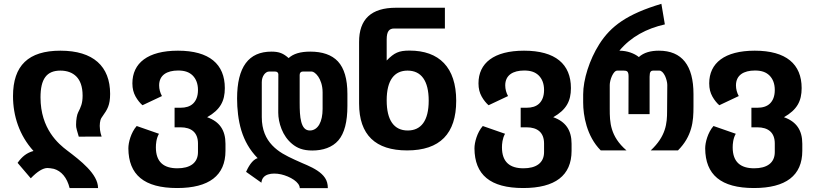

<svg xmlns="http://www.w3.org/2000/svg" viewBox="-20 -785 4254 1002"><path d="M343.3 196.3H491.7C491.7 123 398.9 52.2 330.1 0C285.6 -33.7 191.4 -111.8 191.4 -276.9C191.4 -372.6 223.1 -416.5 294.9 -416.5C329.6 -416.5 358.4 -406.2 378.9 -385.3C397.9 -365.7 411.1 -334.5 411.1 -286.1C411.1 -245.6 401.9 -226.1 387.7 -198.2C381.8 -187 377 -161.1 377 -133.8C377 -125 377.4 -119.1 381.3 -105.5C384.3 -94.2 387.7 -84.5 391.1 -71.8L510.3 -72.3C505.9 -85.9 503.4 -95.2 502 -106.4C501 -113.8 500.5 -122.1 500.5 -127.9C500.5 -138.2 502 -150.4 504.4 -158.7C506.3 -165.5 508.8 -169.4 516.1 -179.7C539.6 -212.9 554.7 -235.4 554.7 -294.9C554.7 -439 466.8 -520.5 295.4 -520.5C127.9 -520.5 47.9 -442.9 47.9 -283.2C47.9 -180.2 81.1 -78.1 154.8 2.9C120.1 12.2 95.2 31.7 71.8 64.9L140.6 145.5C174.8 109.9 204.1 91.8 228 91.8C236.3 91.8 249 93.8 261.2 96.2C299.8 107.4 329.6 141.1 343.3 196.3Z M904.3 196.3C1070.8 196.3 1156.7 131.3 1156.7 2V-34.7C1156.7 -105.5 1126 -150.4 1061 -173.3C1129.9 -212.4 1153.3 -257.8 1153.3 -325.2C1153.3 -450.2 1072.8 -520.5 908.7 -520.5C751 -520.5 670.9 -455.6 670.9 -350.1C670.9 -321.8 676.8 -300.8 687.5 -281.2C697.8 -262.7 711.9 -245.6 723.6 -235.8L825.2 -283.7C815.9 -300.3 810.5 -319.8 810.5 -339.4C810.5 -393.1 851.1 -417 909.7 -417C944.8 -417 967.8 -408.2 985.4 -391.1C1002.9 -373.5 1013.2 -348.6 1013.2 -315.4C1013.2 -282.7 1003.4 -259.8 987.8 -244.6C971.7 -229 948.7 -222.7 921.9 -222.7H891.1V-120.6H921.9C979 -120.6 1013.2 -93.3 1013.2 -36.1V8.8C1013.2 65.9 971.2 93.3 905.8 93.3C835.4 93.3 793.5 61.5 793.5 -16.1C793.5 -32.7 795.4 -62.5 809.6 -86.9L693.4 -127.4C678.2 -110.4 667.5 -88.4 660.6 -68.4C653.3 -46.9 649.9 -26.4 649.9 -10.7C650.9 127 731.9 196.3 904.3 196.3Z M1544.4 196.8H1690.9C1690.9 175.8 1686 158.2 1676.3 143.6C1657.2 114.3 1619.6 93.3 1582 76.7C1565.4 69.3 1556.6 66.4 1518.6 48.8C1473.1 27.8 1433.6 8.3 1400.4 -26.9C1368.2 -61 1346.2 -106.9 1346.2 -173.8V-356.4C1346.2 -371.6 1350.6 -385.3 1357.9 -395.5C1363.8 -403.8 1373.5 -411.6 1383.3 -411.6H1416C1427.2 -411.6 1432.1 -405.3 1432.6 -397.5L1432.1 -197.3C1432.1 -171.4 1437.5 -141.1 1449.2 -111.8C1461.4 -81.1 1479.5 -54.7 1504.9 -33.7C1530.3 -12.7 1560.5 0.5 1609.9 0.5C1664.6 0.5 1714.4 -15.6 1746.1 -52.7C1777.8 -89.8 1793 -149.9 1793 -231.9V-294.9C1793 -373 1776.4 -428.7 1743.7 -464.4C1710.9 -499.5 1661.6 -515.6 1599.1 -515.6C1547.4 -515.6 1510.7 -504.4 1486.3 -481.9C1459 -505.9 1438 -515.6 1396.5 -515.6C1277.8 -515.6 1217.3 -436 1217.3 -270.5C1217.3 -218.8 1223.1 -157.7 1239.7 -103.5C1256.3 -50.3 1282.2 -2.9 1324.7 40.5C1310.5 43.9 1297.4 56.6 1287.1 70.8C1276.9 85 1268.6 101.6 1264.2 111.8L1344.2 168.5C1346.2 145.5 1359.4 131.8 1378.9 125.5C1397.9 119.1 1423.3 119.6 1447.3 125C1468.8 129.9 1494.6 140.1 1514.2 153.8C1532.2 166.5 1544.4 181.6 1544.4 196.8ZM1597.2 -104C1572.3 -104 1559.6 -121.6 1552.2 -148.9C1544.9 -175.8 1543.9 -211.9 1543.9 -249V-394C1543.9 -405.3 1550.3 -411.6 1560.1 -411.6H1607.4C1614.7 -411.6 1628.9 -402.8 1641.1 -384.8C1651.9 -368.7 1663.6 -340.8 1663.6 -303.2V-216.8C1663.6 -183.6 1657.7 -155.3 1646.5 -135.7C1635.3 -115.7 1617.7 -104 1597.2 -104Z M2104.5 0C2276.4 0 2360.8 -87.9 2360.8 -258.8C2360.8 -434.1 2271.5 -521 2117.2 -521C2061.5 -521 2037.6 -509.8 1998 -469.2V-579.1C1998 -621.6 2011.2 -636.2 2037.1 -636.2H2301.8V-744.6H2046.4C1917.5 -744.6 1853.5 -685.1 1854 -565.4V-244.6C1854 -81.1 1939.5 0 2104.5 0ZM2107.9 -104C2036.1 -104 1998 -157.7 1998 -261.2C1998 -368.2 2039.1 -416.5 2106.9 -416.5C2178.2 -416.5 2217.3 -363.8 2217.3 -259.8C2217.3 -153.8 2176.8 -104 2107.9 -104Z M2710.4 196.3C2877 196.3 2962.9 131.3 2962.9 2V-34.7C2962.9 -105.5 2932.1 -150.4 2867.2 -173.3C2936 -212.4 2959.5 -257.8 2959.5 -325.2C2959.5 -450.2 2878.9 -520.5 2714.8 -520.5C2557.1 -520.5 2477.1 -455.6 2477.1 -350.1C2477.1 -321.8 2482.9 -300.8 2493.7 -281.2C2503.9 -262.7 2518.1 -245.6 2529.8 -235.8L2631.3 -283.7C2622.1 -300.3 2616.7 -319.8 2616.7 -339.4C2616.7 -393.1 2657.2 -417 2715.8 -417C2751 -417 2773.9 -408.2 2791.5 -391.1C2809.1 -373.5 2819.3 -348.6 2819.3 -315.4C2819.3 -282.7 2809.6 -259.8 2793.9 -244.6C2777.8 -229 2754.9 -222.7 2728 -222.7H2697.3V-120.6H2728C2785.2 -120.6 2819.3 -93.3 2819.3 -36.1V8.8C2819.3 65.9 2777.3 93.3 2711.9 93.3C2641.6 93.3 2599.6 61.5 2599.6 -16.1C2599.6 -32.7 2601.6 -62.5 2615.7 -86.9L2499.5 -127.4C2484.4 -110.4 2473.6 -88.4 2466.8 -68.4C2459.5 -46.9 2456.1 -26.4 2456.1 -10.7C2457 127 2538.1 196.3 2710.4 196.3Z M3115.2 0H3249.5C3206.5 -37.1 3185.1 -73.7 3173.8 -109.9C3162.6 -146 3162.1 -181.2 3162.1 -217.8V-341.8C3162.1 -354 3166.5 -373 3173.8 -388.7C3181.2 -404.3 3190.4 -416.5 3201.7 -416.5H3235.4C3243.2 -416.5 3249.5 -415.5 3253.9 -411.6C3257.8 -407.7 3260.3 -400.4 3260.3 -387.2L3259.8 -189.5H3370.1V-384.8C3370.1 -411.6 3377 -416.5 3390.1 -416.5H3421.4C3432.1 -416.5 3442.9 -404.8 3450.7 -388.7C3457.5 -374 3462.4 -354.5 3462.4 -341.8L3461.4 -205.6C3461.4 -173.8 3460 -140.6 3448.7 -106.9C3437 -71.8 3415.5 -37.1 3376 0H3518.1C3554.7 -36.6 3575.2 -74.7 3586.4 -113.3C3597.7 -151.4 3599.1 -189.5 3599.1 -228.5V-293.9C3599.1 -442.9 3539.6 -520.5 3418.5 -520.5C3375.5 -520.5 3339.8 -510.7 3314 -487.3C3290.5 -506.3 3253.4 -520.5 3212.4 -520.5C3273.4 -593.3 3353.5 -635.7 3449.7 -657.7L3431.6 -765.1C3252.4 -711.4 3167.5 -648.9 3107.4 -554.2C3056.2 -473.6 3023.4 -369.6 3023.4 -292.5V-250C3023.4 -216.8 3027.8 -172.9 3041.5 -127.9C3055.2 -83 3078.1 -37.1 3115.2 0Z M3914.6 196.3C4081.1 196.3 4167 131.3 4167 2V-34.7C4167 -105.5 4136.2 -150.4 4071.3 -173.3C4140.1 -212.4 4163.6 -257.8 4163.6 -325.2C4163.6 -450.2 4083 -520.5 3918.9 -520.5C3761.2 -520.5 3681.2 -455.6 3681.2 -350.1C3681.2 -321.8 3687 -300.8 3697.8 -281.2C3708 -262.7 3722.2 -245.6 3733.9 -235.8L3835.4 -283.7C3826.2 -300.3 3820.8 -319.8 3820.8 -339.4C3820.8 -393.1 3861.3 -417 3919.9 -417C3955.1 -417 3978 -408.2 3995.6 -391.1C4013.2 -373.5 4023.4 -348.6 4023.4 -315.4C4023.4 -282.7 4013.7 -259.8 3998 -244.6C3981.9 -229 3959 -222.7 3932.1 -222.7H3901.4V-120.6H3932.1C3989.3 -120.6 4023.4 -93.3 4023.4 -36.1V8.8C4023.4 65.9 3981.4 93.3 3916 93.3C3845.7 93.3 3803.7 61.5 3803.7 -16.1C3803.7 -32.7 3805.7 -62.5 3819.8 -86.9L3703.6 -127.4C3688.5 -110.4 3677.7 -88.4 3670.9 -68.4C3663.6 -46.9 3660.2 -26.4 3660.2 -10.7C3661.1 127 3742.2 196.3 3914.6 196.3Z"/></svg>

Font: Hack
Style: Bold
Weight: 700
Monospace: yes
Designer: Christopher Simpkins
Foundry: Christopher Simpkins
Version: Version 2.010